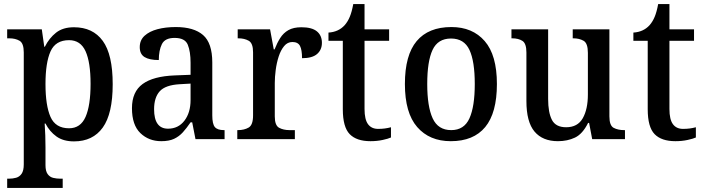

<svg xmlns="http://www.w3.org/2000/svg" viewBox="-20 -679 3436 937"><path d="M15 238V193H24Q42 193 58.5 188.5Q75 184 85.5 169Q96 154 96 123V-423Q96 -468 75.5 -480Q55 -492 25 -492H15V-536H184L196 -451H199Q220 -493 253.5 -519.5Q287 -546 341 -546Q433 -546 481.5 -479.5Q530 -413 530 -268Q530 -124 481.5 -56.5Q433 11 341 11Q289 11 255.5 -13Q222 -37 202 -76H198Q200 -50 201 -18Q202 14 202 39V127Q202 156 212.5 170.5Q223 185 239.5 189Q256 193 274 193H286V238ZM317 -53Q373 -53 397.5 -108.5Q422 -164 422 -270Q422 -375 397.5 -429Q373 -483 317 -483Q251 -483 226.5 -428Q202 -373 202 -269Q202 -164 226.5 -108.5Q251 -53 317 -53Z M767 10Q706 10 665 -29.5Q624 -69 624 -151Q624 -231 676 -269Q728 -307 833 -311L910 -314V-373Q910 -427 896.5 -460.5Q883 -494 832 -494Q785 -494 770 -463.5Q755 -433 755 -386Q709 -386 685.5 -400.5Q662 -415 662 -449Q662 -483 685.5 -504.5Q709 -526 748.5 -536.5Q788 -547 838 -547Q926 -547 971 -508Q1016 -469 1016 -374V-116Q1016 -74 1028.5 -59Q1041 -44 1073 -44H1076V0H934L918 -82H910Q891 -54 872.5 -33.5Q854 -13 829.5 -1.5Q805 10 767 10ZM800 -51Q850 -51 880 -90Q910 -129 910 -191V-271L857 -268Q787 -264 759.5 -233.5Q732 -203 732 -146Q732 -51 800 -51Z M1138 0V-44H1141Q1172 -44 1193.5 -56.5Q1215 -69 1215 -116V-424Q1215 -468 1194 -480Q1173 -492 1143 -492H1140V-536H1298L1316 -438H1320Q1332 -469 1347.5 -493.5Q1363 -518 1387.5 -532Q1412 -546 1451 -546Q1502 -546 1526.5 -526Q1551 -506 1551 -470Q1551 -436 1527.5 -415.5Q1504 -395 1454 -395Q1454 -436 1444 -455Q1434 -474 1407 -474Q1383 -474 1366.5 -454Q1350 -434 1340 -403Q1330 -372 1325.5 -337.5Q1321 -303 1321 -274V-111Q1321 -67 1342 -55.5Q1363 -44 1393 -44H1419V0Z M1788 10Q1720 10 1686.5 -24.5Q1653 -59 1653 -146V-480H1583V-520Q1632 -523 1662 -556Q1677 -573 1687 -597Q1697 -621 1704 -659H1759V-536H1879V-480H1759V-147Q1759 -96 1776 -73Q1793 -50 1825 -50Q1843 -50 1858 -52Q1873 -54 1888 -58V-8Q1875 -2 1847.5 4Q1820 10 1788 10Z M2180 10Q2076 10 2016 -59Q1956 -128 1956 -269Q1956 -410 2013.5 -478.5Q2071 -547 2183 -547Q2286 -547 2345.5 -478.5Q2405 -410 2405 -269Q2405 -128 2348 -59Q2291 10 2180 10ZM2182 -44Q2245 -44 2271 -101.5Q2297 -159 2297 -269Q2297 -380 2271 -435.5Q2245 -491 2181 -491Q2117 -491 2091 -435.5Q2065 -380 2065 -269Q2065 -159 2091.5 -101.5Q2118 -44 2182 -44Z M2703 10Q2628 10 2588.5 -37Q2549 -84 2549 -186V-423Q2549 -467 2529.5 -479.5Q2510 -492 2479 -492H2476V-536H2655V-196Q2655 -130 2673.5 -94Q2692 -58 2743 -58Q2799 -58 2824 -102Q2849 -146 2849 -218V-421Q2849 -468 2828 -480Q2807 -492 2778 -492H2775V-536H2954V-111Q2954 -66 2975 -55Q2996 -44 3026 -44H3030V0H2870L2855 -79H2850Q2823 -25 2786 -7.5Q2749 10 2703 10Z M3276 10Q3208 10 3174.5 -24.5Q3141 -59 3141 -146V-480H3071V-520Q3120 -523 3150 -556Q3165 -573 3175 -597Q3185 -621 3192 -659H3247V-536H3367V-480H3247V-147Q3247 -96 3264 -73Q3281 -50 3313 -50Q3331 -50 3346 -52Q3361 -54 3376 -58V-8Q3363 -2 3335.5 4Q3308 10 3276 10Z"/></svg>

Font: Noto Serif Bengali SemiCondensed Medium
Style: Regular
Weight: 500
Width: 4
Designer: Juan Bruce, Universal Thirst, Indian Type Foundry and the Monotype Design Team.
Foundry: Monotype Imaging Inc.
Version: Version 2.003; ttfautohint (v1.8.4.7-5d5b)